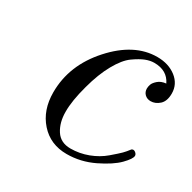

<svg xmlns="http://www.w3.org/2000/svg" viewBox="-110 -552 672 672"><g transform="rotate(30 225.5 -215.5)"><path d="M89.8 -152.8Q89.8 -262.7 170.4 -352.3Q251 -441.9 343.8 -441.9Q389.6 -441.9 420.4 -418Q451.2 -394 451.2 -356Q451.2 -325.2 435.1 -310.5Q418.9 -295.9 399.9 -295.9Q385.7 -295.9 376.2 -304.9Q366.7 -314 366.7 -328.1Q366.7 -335.9 369.9 -345Q373 -354 385 -364.5Q397 -375 417 -377Q397 -418.9 344.7 -418.9Q328.6 -418.9 310.3 -411.9Q292 -404.8 266.8 -387Q241.7 -369.1 218.3 -327.1Q194.8 -285.2 178.7 -225.1Q160.6 -159.2 161.1 -115.2Q161.1 -72.3 180.4 -42.2Q199.7 -12.2 239.7 -12.2Q275.9 -12.2 310.3 -25.1Q344.7 -38.1 370.4 -60.1Q396 -82 406 -92Q416 -102.1 425.8 -115.2L426.8 -116.2Q433.6 -121.1 441.2 -115.5Q448.7 -109.9 448.7 -103Q448.7 -90.8 423.3 -64.9Q397.9 -39.1 345.9 -13.9Q293.9 11.2 237.8 11.2Q171.9 11.2 130.9 -34.9Q89.8 -81.1 89.8 -152.8Z"/></g></svg>

Font: CMU Classical Serif
Style: Italic
Weight: 500
Italic angle: -14.04°
Version: Version 0.7.0